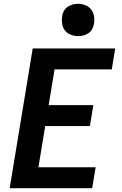

<svg xmlns="http://www.w3.org/2000/svg" viewBox="-20 -990 640 1010"><path d="M31 0 152 -735H586L568 -625H267L236 -437H471L453 -327H218L182 -110H483L465 0ZM391 -800Q371 -800 352 -807.5Q333 -815 321.5 -830Q310 -845 307 -865Q304 -885 307 -905Q309 -920 316.5 -933Q324 -946 336.5 -954.5Q349 -963 363 -966.5Q377 -970 391 -970Q411 -970 429.5 -962.5Q448 -955 459.5 -940Q471 -925 474.5 -905Q478 -885 474 -865Q472 -850 465 -837Q458 -824 445.5 -815.5Q433 -807 419 -803.5Q405 -800 391 -800Z"/></svg>

Font: Iosevka Aile Extrabold Oblique
Style: Regular
Weight: 800
Italic angle: -9°
Designer: Belleve Invis
Foundry: Belleve Invis
Version: Version 31.1.0; ttfautohint (v1.8.4)